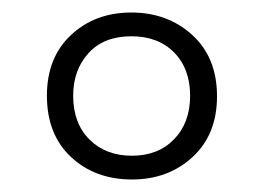

<svg xmlns="http://www.w3.org/2000/svg" viewBox="-20 -743 421 307"><path d="M191 -456Q132 -456 93.5 -492Q55 -528 55 -590Q55 -651 93.5 -687Q132 -723 190 -723Q248 -723 287.5 -687Q327 -651 327 -589Q327 -528 288 -492Q249 -456 191 -456ZM191 -494Q233 -494 258.5 -520.5Q284 -547 284 -590Q284 -633 258.5 -659Q233 -685 190 -685Q146 -685 121.5 -658Q97 -631 97 -590Q97 -546 123 -520Q149 -494 191 -494Z"/></svg>

Font: Noto Sans Devanagari UI Condensed Light
Style: Regular
Weight: 300
Width: 3
Designer: Jelle Bosma - Monotype Design Team
Foundry: Monotype Imaging Inc.
Version: Version 2.004; ttfautohint (v1.8.4.7-5d5b)